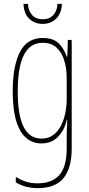

<svg xmlns="http://www.w3.org/2000/svg" viewBox="-20 -785 462 996"><path d="M202 -588Q258 -588 286.5 -558Q315 -528 326 -491H329L332 -578H352V-16Q352 87 309.5 139Q267 191 175 191Q112 191 62 161V133Q89 149 115 157.5Q141 166 175 166Q250 166 288 123Q326 80 326 -16V-63Q326 -86 326.5 -108.5Q327 -131 329 -162H326Q315 -111 281.5 -76Q248 -41 195 -41Q124 -41 85 -107.5Q46 -174 46 -313Q46 -441 83 -514.5Q120 -588 202 -588ZM202 -563Q155 -563 126 -531.5Q97 -500 84.5 -444Q72 -388 72 -313Q72 -186 103 -126Q134 -66 195 -66Q231 -66 256 -84.5Q281 -103 296.5 -133.5Q312 -164 319 -200Q326 -236 326 -272V-380Q326 -429 313.5 -470.5Q301 -512 274 -537.5Q247 -563 202 -563ZM301 -765Q300 -718 272.5 -689.5Q245 -661 201 -661Q161 -661 132.5 -687Q104 -713 102 -765H125Q127 -728 147 -706.5Q167 -685 202 -685Q237 -685 257 -707.5Q277 -730 278 -765Z"/></svg>

Font: Noto Sans Tamil UI ExtraCondensed Thin
Style: Regular
Weight: 100
Width: 2
Designer: Jelle Bosma - Monotype Design Team
Foundry: Monotype Imaging Inc.
Version: Version 2.004; ttfautohint (v1.8.4.7-5d5b)